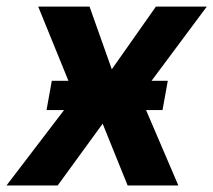

<svg xmlns="http://www.w3.org/2000/svg" viewBox="-57 -566 651 586"><path d="M216.3 -545.9 284.2 -354.5 418.9 -545.9H574.2L370.6 -272.5L487.3 0H332.5L256.3 -188.5L119.1 0H-37.1L170.9 -272.5L59.6 -545.9ZM85 -230 101.1 -319.3H455.1L439 -230Z"/></svg>

Font: Inter Tight
Style: Bold Italic
Weight: 700
Italic angle: -9.39999°
Designer: Rasmus Andersson
Foundry: rsms
Version: Version 3.004